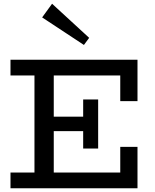

<svg xmlns="http://www.w3.org/2000/svg" viewBox="-20 -1005 829 1025"><path d="M36 0V-84H622V-221H714V0ZM164 -47V-634H267V-47ZM209 -305V-382H468V-305ZM424 -212V-474H504V-212ZM622 -465V-602H36V-686H714V-465ZM428 -765 205 -912 258 -985 456 -803Z"/></svg>

Font: BioRhyme ExtraBold
Style: Regular
Weight: 400
Version: Version 1.600;gftools[0.9.33]